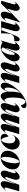

<svg xmlns="http://www.w3.org/2000/svg" viewBox="2281 -2851 763 5385"><g transform="rotate(-90 2662.5 -158.5)"><path d="M96 -386Q96 -412 75 -412Q61 -412 48 -401.5Q35 -391 17 -370H8Q62 -438 108 -479Q154 -520 202 -520Q234 -520 254 -497Q274 -474 274 -428Q274 -388 258 -333L201 -135H210L231 -189Q360 -520 489 -520Q526 -520 548 -495Q570 -470 570 -423Q570 -385 556 -342L506 -186Q496 -156 496 -136Q496 -118 503 -109.5Q510 -101 521 -101Q534 -101 544.5 -110Q555 -119 572 -138H581Q575 -131 538 -85.5Q501 -40 463 -14Q425 12 392 12Q359 12 336 -13Q313 -38 313 -87Q313 -128 330 -179L385 -347Q390 -364 390 -372Q390 -392 372 -392Q346 -392 315.5 -342.5Q285 -293 240 -178L171 0H-10L88 -342Q96 -372 96 -386Z M793 12Q710 12 657 -38Q604 -88 604 -173Q604 -267 651 -347Q698 -427 775 -473.5Q852 -520 937 -520Q1020 -520 1073.5 -470.5Q1127 -421 1127 -333Q1127 -244 1079 -164.5Q1031 -85 953.5 -36.5Q876 12 793 12ZM823 -1Q854 -1 884.5 -66Q915 -131 935 -223.5Q955 -316 955 -389Q955 -443 943.5 -475Q932 -507 913 -507Q881 -507 849 -445Q817 -383 796.5 -293.5Q776 -204 776 -130Q776 -71 788 -36Q800 -1 823 -1Z M1478 -520Q1540 -520 1571 -489Q1602 -458 1602 -414Q1602 -375 1578.5 -343.5Q1555 -312 1527 -300Q1506 -397 1482 -450Q1458 -503 1428 -503Q1403 -503 1381.5 -469Q1360 -435 1347.5 -381.5Q1335 -328 1335 -273Q1335 -191 1367 -151Q1399 -111 1454 -111Q1492 -111 1517.5 -129Q1543 -147 1567 -187H1575Q1528 -94 1474 -41Q1420 12 1340 12Q1288 12 1247 -13.5Q1206 -39 1183 -84.5Q1160 -130 1160 -189Q1160 -270 1205.5 -347Q1251 -424 1324.5 -472Q1398 -520 1478 -520Z M1700 -386Q1700 -412 1679 -412Q1665 -412 1652 -401.5Q1639 -391 1621 -370H1612Q1667 -439 1712.5 -479.5Q1758 -520 1806 -520Q1838 -520 1858 -497.5Q1878 -475 1878 -429Q1878 -388 1862 -333L1805 -135H1814L1835 -189Q1964 -520 2094 -520Q2129 -520 2150 -496Q2171 -472 2171 -426Q2171 -384 2156 -338L2092 -133L2095 -135H2104L2125 -189Q2254 -520 2384 -520Q2420 -520 2441.5 -496Q2463 -472 2463 -425Q2463 -384 2448 -338L2400 -186Q2391 -159 2391 -136Q2391 -101 2415 -101Q2428 -101 2438.5 -110Q2449 -119 2466 -138H2475Q2469 -131 2432 -85.5Q2395 -40 2357 -14Q2319 12 2286 12Q2253 12 2230 -13Q2207 -38 2207 -87Q2207 -128 2224 -179L2279 -347Q2284 -364 2284 -371Q2284 -382 2279 -387Q2274 -392 2266 -392Q2240 -392 2209.5 -343Q2179 -294 2134 -178L2065 0H1877L1990 -347Q1994 -359 1994 -370Q1994 -381 1989 -386.5Q1984 -392 1976 -392Q1950 -392 1919.5 -343Q1889 -294 1844 -178L1775 0H1594L1692 -342Q1700 -372 1700 -386Z M2398 40Q2413 96 2442.5 134.5Q2472 173 2506 173Q2560 173 2590 73Q2620 -27 2620 -180Q2620 -282 2599.5 -347Q2579 -412 2546 -412Q2532 -412 2521 -403Q2510 -394 2501 -383.5Q2492 -373 2489 -370H2480L2495 -390Q2544 -453 2581 -486.5Q2618 -520 2663 -520Q2713 -520 2742 -470Q2771 -420 2781 -335H2783Q2832 -434 2869 -477Q2906 -520 2948 -520Q2986 -520 3011.5 -491Q3037 -462 3037 -408Q3037 -307 2934 -160Q2831 -13 2684 95Q2537 203 2416 203Q2369 203 2345 185Q2321 167 2321 137Q2321 108 2343 83Q2365 58 2398 40ZM2752 25Q2823 -37 2861 -130Q2899 -223 2899 -329Q2899 -371 2888.5 -391.5Q2878 -412 2861 -412Q2846 -412 2829.5 -392Q2813 -372 2783 -311Q2785 -271 2785 -250Q2785 -92 2750 25Z M3132 -386Q3132 -412 3111 -412Q3097 -412 3084 -401.5Q3071 -391 3053 -370H3044Q3098 -438 3144 -479Q3190 -520 3238 -520Q3270 -520 3290 -497Q3310 -474 3310 -428Q3310 -388 3294 -333L3237 -135H3246L3267 -189Q3396 -520 3525 -520Q3562 -520 3584 -495Q3606 -470 3606 -423Q3606 -385 3592 -342L3542 -186Q3532 -156 3532 -136Q3532 -118 3539 -109.5Q3546 -101 3557 -101Q3570 -101 3580.5 -110Q3591 -119 3608 -138H3617Q3611 -131 3574 -85.5Q3537 -40 3499 -14Q3461 12 3428 12Q3395 12 3372 -13Q3349 -38 3349 -87Q3349 -128 3366 -179L3421 -347Q3426 -364 3426 -372Q3426 -392 3408 -392Q3382 -392 3351.5 -342.5Q3321 -293 3276 -178L3207 0H3026L3124 -342Q3132 -372 3132 -386Z M3964 -327 4028 -465Q3999 -500 3971 -500Q3937 -500 3900.5 -451.5Q3864 -403 3839.5 -330Q3815 -257 3815 -190Q3815 -127 3840 -127Q3860 -127 3885.5 -170Q3911 -213 3964 -327ZM4018 -520Q4047 -520 4076 -510.5Q4105 -501 4133.5 -488Q4162 -475 4171 -471L4215 -518H4220L4126 -186Q4117 -153 4117 -135Q4117 -101 4141 -101Q4153 -101 4163.5 -110Q4174 -119 4191 -138H4200Q4194 -130 4157 -85Q4120 -40 4082.5 -14Q4045 12 4012 12Q3979 12 3957.5 -12.5Q3936 -37 3936 -87Q3936 -127 3952 -184L4006 -369H3997L3975 -322Q3941 -248 3938 -242Q3892 -143 3866 -94Q3840 -45 3811.5 -16.5Q3783 12 3748 12Q3719 12 3692.5 -5.5Q3666 -23 3649.5 -56.5Q3633 -90 3633 -134Q3633 -220 3698 -310.5Q3763 -401 3854.5 -460.5Q3946 -520 4018 -520Z M4210 -138H4234Q4309 -138 4348.5 -167Q4388 -196 4404 -263.5Q4420 -331 4420 -457V-508H4763L4670 -186Q4661 -155 4661 -136Q4661 -101 4685 -101Q4697 -101 4707.5 -110Q4718 -119 4735 -138H4744Q4738 -131 4701 -85.5Q4664 -40 4626 -14Q4588 12 4555 12Q4522 12 4501 -12Q4480 -36 4480 -85Q4480 -127 4496 -184L4586 -497H4505L4415 -253Q4377 -151 4350 -94Q4323 -37 4299.5 -12.5Q4276 12 4250 12Q4225 12 4210.5 -8.5Q4196 -29 4196 -65Q4196 -98 4210 -138Z M4953 -520Q4986 -520 5007 -497.5Q5028 -475 5028 -428Q5028 -384 5010 -329L4976 -223H4977L5251 -508H5335L5243 -186Q5234 -155 5234 -136Q5234 -101 5258 -101Q5271 -101 5281.5 -110Q5292 -119 5309 -138H5318Q5312 -131 5275 -85.5Q5238 -40 5200 -14Q5162 12 5129 12Q5095 12 5073.5 -13Q5052 -38 5052 -87Q5052 -130 5067 -179L5114 -338H5113L4732 25H4727L4840 -342Q4848 -367 4848 -386Q4848 -412 4827 -412Q4813 -412 4800 -401.5Q4787 -391 4769 -370H4760Q4815 -439 4860 -479.5Q4905 -520 4953 -520Z"/></g></svg>

Font: Nyght Serif Dark Italic
Style: Regular
Weight: 800
Italic angle: -16°
Designer: Maksym Kobuzan
Version: Version 0.400